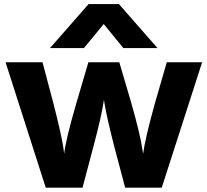

<svg xmlns="http://www.w3.org/2000/svg" viewBox="-20 -874 1000 928"><path d="M6.8 -573.2H185.5L238.3 -374Q279.3 -212.9 287.1 -154.3L290 -130.9Q298.8 -203.1 348.6 -374L407.2 -573.2H556.6L615.2 -374Q658.2 -222.7 668 -153.3L671.9 -130.9Q680.7 -202.1 728.5 -374L786.1 -573.2H957L761.7 33.2H585L532.2 -166Q497.1 -303.7 486.3 -367.2L482.4 -391.6Q470.7 -311.5 431.6 -166L378.9 33.2H201.2ZM221.7 -641.6 408.2 -854.5H554.7L741.2 -641.6H576.2L481.4 -757.8L385.7 -641.6Z"/></svg>

Font: GenEi M Gothic v2 Heavy
Style: Regular
Weight: 800
Version: Version 2.0